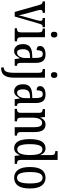

<svg xmlns="http://www.w3.org/2000/svg" viewBox="1160 -1960 1040 3401"><g transform="rotate(90 1680.5 -260.0)"><path d="M66 -442Q57 -474 43.5 -484.5Q30 -495 5 -495V-536H209V-495H198Q176 -495 166 -485.5Q156 -476 156 -459Q156 -446 158.5 -432.5Q161 -419 165 -405L216 -220Q227 -183 237 -140Q247 -97 251 -71Q256 -91 265 -127.5Q274 -164 287 -208L336 -384Q350 -432 350 -460Q350 -495 307 -495H299V-536H462V-495H451Q428 -495 418 -479.5Q408 -464 395 -417L273 0H192Z M593 -641Q571 -641 557 -654Q543 -667 543 -698Q543 -730 557 -742.5Q571 -755 593 -755Q615 -755 630 -742.5Q645 -730 645 -698Q645 -667 630 -654Q615 -641 593 -641ZM481 0V-41H491Q520 -41 537 -53.5Q554 -66 554 -110V-425Q554 -469 539 -482Q524 -495 496 -495H486V-536H640V-115Q640 -68 657 -54.5Q674 -41 703 -41H713V0Z M883 10Q833 10 797.5 -29Q762 -68 762 -150Q762 -230 806.5 -267.5Q851 -305 942 -309L1007 -312V-373Q1007 -429 994 -463Q981 -497 937 -497Q895 -497 882 -467Q869 -437 869 -388Q795 -388 795 -450Q795 -495 836 -520.5Q877 -546 944 -546Q1018 -546 1056 -506.5Q1094 -467 1094 -372V-113Q1094 -71 1105 -56Q1116 -41 1143 -41H1146V0H1027L1015 -88H1009Q992 -60 976 -37.5Q960 -15 938.5 -2.5Q917 10 883 10ZM911 -42Q955 -42 981.5 -84.5Q1008 -127 1008 -191V-273L962 -270Q900 -266 876 -234.5Q852 -203 852 -144Q852 -98 866 -70Q880 -42 911 -42Z M1309 -641Q1288 -641 1273 -654Q1258 -667 1258 -698Q1258 -730 1273 -742.5Q1288 -755 1309 -755Q1330 -755 1345.5 -742.5Q1361 -730 1361 -698Q1361 -667 1345.5 -654Q1330 -641 1309 -641ZM1175 240V194H1180Q1209 194 1229 177.5Q1249 161 1259.5 121Q1270 81 1270 10V-427Q1270 -471 1253 -483Q1236 -495 1210 -495H1203V-536H1356V8Q1356 97 1334.5 148Q1313 199 1275.5 219.5Q1238 240 1188 240Z M1594 10Q1544 10 1508.5 -29Q1473 -68 1473 -150Q1473 -230 1517.5 -267.5Q1562 -305 1653 -309L1718 -312V-373Q1718 -429 1705 -463Q1692 -497 1648 -497Q1606 -497 1593 -467Q1580 -437 1580 -388Q1506 -388 1506 -450Q1506 -495 1547 -520.5Q1588 -546 1655 -546Q1729 -546 1767 -506.5Q1805 -467 1805 -372V-113Q1805 -71 1816 -56Q1827 -41 1854 -41H1857V0H1738L1726 -88H1720Q1703 -60 1687 -37.5Q1671 -15 1649.5 -2.5Q1628 10 1594 10ZM1622 -42Q1666 -42 1692.5 -84.5Q1719 -127 1719 -191V-273L1673 -270Q1611 -266 1587 -234.5Q1563 -203 1563 -144Q1563 -98 1577 -70Q1591 -42 1622 -42Z M1909 0V-41H1916Q1943 -41 1961 -53.5Q1979 -66 1979 -113V-427Q1979 -471 1961.5 -483Q1944 -495 1918 -495H1913V-536H2052L2062 -454H2066Q2086 -505 2116 -525.5Q2146 -546 2189 -546Q2252 -546 2286 -499Q2320 -452 2320 -349V-113Q2320 -66 2336 -53.5Q2352 -41 2378 -41H2382V0H2234V-347Q2234 -411 2217 -448Q2200 -485 2158 -485Q2123 -485 2102.5 -461.5Q2082 -438 2073.5 -400.5Q2065 -363 2065 -321V-108Q2065 -63 2082 -52Q2099 -41 2125 -41H2130V0Z M2604 10Q2528 10 2486.5 -56.5Q2445 -123 2445 -267Q2445 -412 2486.5 -479Q2528 -546 2607 -546Q2653 -546 2680.5 -521.5Q2708 -497 2725 -458H2729Q2728 -481 2727.5 -508Q2727 -535 2727 -563V-650Q2727 -695 2707.5 -707Q2688 -719 2662 -719H2656V-760H2813V-111Q2813 -67 2830 -54Q2847 -41 2875 -41H2883V0H2741L2731 -92H2729Q2710 -45 2681 -17.5Q2652 10 2604 10ZM2626 -45Q2680 -45 2703.5 -105.5Q2727 -166 2727 -267Q2727 -375 2705 -433Q2683 -491 2625 -491Q2576 -491 2555 -433Q2534 -375 2534 -266Q2534 -155 2555.5 -100Q2577 -45 2626 -45Z M3128 10Q3040 10 2989.5 -59Q2939 -128 2939 -269Q2939 -409 2987.5 -477.5Q3036 -546 3131 -546Q3218 -546 3268.5 -477.5Q3319 -409 3319 -269Q3319 -128 3270.5 -59Q3222 10 3128 10ZM3130 -41Q3186 -41 3208 -99Q3230 -157 3230 -269Q3230 -381 3207.5 -437.5Q3185 -494 3129 -494Q3074 -494 3051 -437.5Q3028 -381 3028 -269Q3028 -157 3051.5 -99Q3075 -41 3130 -41Z"/></g></svg>

Font: Noto Serif Myanmar ExtraCondensed
Style: Regular
Weight: 400
Width: 2
Designer: Ben Mitchell and the Monotype Design Team
Foundry: Monotype Imaging Inc.
Version: Version 2.106; ttfautohint (v1.8.4.7-5d5b)